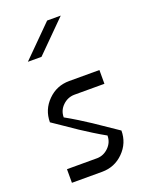

<svg xmlns="http://www.w3.org/2000/svg" viewBox="-154 -914 776 994"><g transform="rotate(-20 234.0 -416.5)"><path d="M232.5 -75Q268.3 -75.8 295.4 -102.5Q322.5 -129.2 322.5 -166.7H323.3Q291.7 -184.2 255 -207.1Q218.3 -230 193.8 -246.2Q169.2 -262.5 127.1 -291.7Q85 -320.8 65.8 -333.3Q65.8 -402.5 114.6 -451.2Q163.3 -500 232.5 -500H399.2V-424.2H232.5Q195.8 -423.3 168.8 -397.1Q141.7 -370.8 141.7 -333.3H140.8Q172.5 -315.8 209.6 -292.9Q246.7 -270 270.8 -253.8Q295 -237.5 337.9 -208.3Q380.8 -179.2 399.2 -166.7Q399.2 -97.5 350.4 -48.8Q301.7 0 232.5 0H65.8V-75ZM307.5 -833.3Q240 -765 140.8 -666.7H65.8L232.5 -833.3Z"/></g></svg>

Font: 0xA000
Style: Regular
Weight: 400
Version: Version 0.1